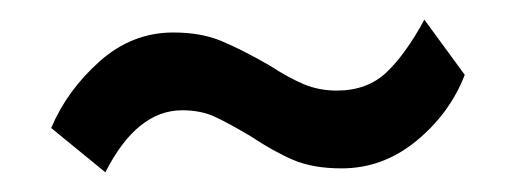

<svg xmlns="http://www.w3.org/2000/svg" viewBox="-20 -321 520 195"><path d="M234 -183Q212 -196 198 -202.5Q184 -209 165 -209Q119 -209 87 -146L32 -191Q48 -229 81 -258.5Q114 -288 156 -288Q184 -288 204.5 -279.5Q225 -271 253 -255Q273 -242 288.5 -235.5Q304 -229 322 -229Q353 -229 372.5 -247.5Q392 -266 411 -301L452 -245Q437 -206 403 -178Q369 -150 327 -150Q298 -150 278 -158.5Q258 -167 234 -183Z"/></svg>

Font: Charmonman
Style: Bold
Weight: 700
Designer: Ekaluck Peanpanawate
Foundry: Cadson Demak Co.,Ltd.
Version: Version 1.000; ttfautohint (v1.6)